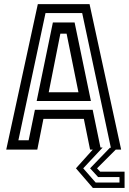

<svg xmlns="http://www.w3.org/2000/svg" viewBox="-20 -720 622 924"><path d="M427 184.5 345.5 90 426.5 0H413.5L383.5 -148H189L159.5 0H10L162 -700H411L563 0H537L447 90L462 106H579.5V184.5ZM440.5 158.5H555V132H452L413.5 90L509 -9H513.5L375.5 -657H199L68.5 -45H118L148 -191.5H426L463.5 -10H474L380.5 90ZM156.5 -234 234.5 -612H339L417.5 -234ZM214.5 -276H357.5L300.5 -558H270.5Z"/></svg>

Font: Tourney Medium
Style: Regular
Weight: 500
Designer: Tyler Finck
Foundry: Etcetera Type Co
Version: Version 1.015